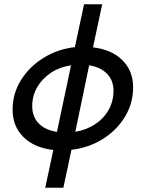

<svg xmlns="http://www.w3.org/2000/svg" viewBox="-20 -730 682 900"><path d="M192 150 230 -27Q141 -37 90 -87.5Q39 -138 39 -216Q39 -291 78 -354Q117 -417 183.5 -458.5Q250 -500 331 -509L374 -710H459L416 -508Q503 -498 553.5 -448Q604 -398 604 -321Q604 -246 566 -183Q528 -120 462 -78.5Q396 -37 315 -28L277 150ZM131 -232Q131 -183 161.5 -151.5Q192 -120 247 -112L313 -424Q260 -416 219 -389Q178 -362 154.5 -321.5Q131 -281 131 -232ZM512 -305Q512 -353 482 -384Q452 -415 398 -424L333 -112Q385 -121 425.5 -147.5Q466 -174 489 -214.5Q512 -255 512 -305Z"/></svg>

Font: Geist Regular
Style: Italic
Weight: 400
Italic angle: -12°
Designer: Basement.studio, Andrés Briganti, Mateo Zaragoza
Foundry: Basement.studio, Vercel, Andrés Briganti, Guido Ferreyra, Mateo Zaragoza
Version: Version 1.500; ttfautohint (v1.8.4.7-5d5b)